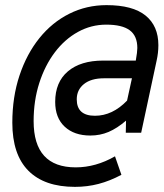

<svg xmlns="http://www.w3.org/2000/svg" viewBox="-20 -682 637 748"><path d="M272 46Q153 46 90.5 -17Q28 -80 28 -204Q28 -304 56 -388Q84 -472 133.5 -533.5Q183 -595 250 -628.5Q317 -662 395 -662Q497 -662 547 -621.5Q597 -581 597 -506Q597 -476 590 -445L530 -165H470L471 -212Q436 -182 403 -168Q370 -154 332 -154Q269 -154 232 -188.5Q195 -223 195 -285Q195 -362 244.5 -404Q294 -446 382 -446H509Q515 -480 515 -495Q515 -542 485.5 -564Q456 -586 394 -586Q335 -586 283.5 -557.5Q232 -529 193.5 -478Q155 -427 133 -358.5Q111 -290 111 -210Q111 -30 275 -30Q353 -30 428 -73L453 -1Q408 23 364 34.5Q320 46 272 46ZM350 -231Q418 -231 475 -290L494 -377H385Q335 -377 307 -354.5Q279 -332 279 -295Q279 -231 350 -231Z"/></svg>

Font: Sometype Mono Medium
Style: Italic
Weight: 500
Italic angle: -12°
Monospace: yes
Designer: Ryoichi Tsunekawa
Foundry: Dharma Type
Version: Version 1.000; ttfautohint (v1.8.3)